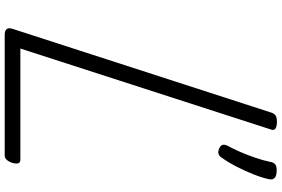

<svg xmlns="http://www.w3.org/2000/svg" viewBox="-206 -964 1170 797"><g transform="rotate(90 378.5 -565.0)"><path d="M125 0Q89 0 99 -32L447 -1107Q451 -1119 459 -1124.5Q467 -1130 486 -1130Q504 -1130 513 -1124Q522 -1118 517 -1105L181 -65H643Q654 -65 657 -57Q660 -49 656 -33Q651 -17 643 -8.5Q635 0 625 0ZM597 -890Q584 -895 581 -904Q578 -913 586 -928Q597 -948 610 -977.5Q623 -1007 634 -1039.5Q645 -1072 651 -1100Q653 -1114 660 -1121.5Q667 -1129 687 -1129Q708 -1129 717 -1121.5Q726 -1114 724 -1100Q718 -1070 703.5 -1033.5Q689 -997 671 -962Q653 -927 634 -901Q630 -893 620.5 -888.5Q611 -884 597 -890Z"/></g></svg>

Font: Playwrite CU Light
Style: Regular
Weight: 300
Designer: Veronika Burian, José Scaglione
Foundry: TypeTogether
Version: Version 1.002